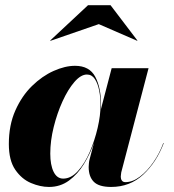

<svg xmlns="http://www.w3.org/2000/svg" viewBox="-20 -730 688 760"><path d="M371 -634.5 180 -568.5 178.5 -569.5 328.5 -709.5H417.5L524 -569.5L523 -568.5ZM380 -314Q380 -306 379.5 -298L422 -460H568L460 -48Q459.5 -43.5 458.8 -38.8Q458 -34 458 -30Q458 -21.5 462.5 -15.2Q467 -9 476.5 -9Q505 -9 533.8 -30.8Q562.5 -52.5 587 -87.8Q611.5 -123 626.5 -164L628 -163Q599.5 -88 547 -39Q494.5 10 420 10Q371.5 10 351.2 -10.5Q331 -31 331 -69Q331 -73 331.8 -82Q332.5 -91 334 -97L352.5 -166.5Q337 -121 312.2 -80.8Q287.5 -40.5 253 -15.2Q218.5 10 174 10Q139.5 10 102.8 -5.5Q66 -21 40.5 -58Q15 -95 15 -160Q15 -235 40.8 -292.8Q66.5 -350.5 106.8 -389.8Q147 -429 192.2 -449.2Q237.5 -469.5 277 -469.5Q334 -469.5 357 -426.2Q380 -383 380 -314ZM378 -314Q378 -344.5 372.5 -372.2Q367 -400 355.2 -417.5Q343.5 -435 324 -435Q300 -435 274.5 -405.5Q249 -376 227.5 -328.8Q206 -281.5 192.5 -227Q179 -172.5 179 -122Q179 -77 192.2 -50Q205.5 -23 230 -23Q261 -23 288 -52.5Q315 -82 335 -128Q355 -174 366.5 -223.8Q378 -273.5 378 -314Z"/></svg>

Font: Bodoni* 96
Style: Bold Italic
Weight: 700
Italic angle: -13°
Version: Version 2.2